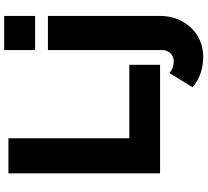

<svg xmlns="http://www.w3.org/2000/svg" viewBox="-56 -714 972 899"><g transform="rotate(-90 429.5 -264.0)"><path d="M68 0V-710H232V-144H576V0ZM612 202Q573 202 536.5 189.5Q500 177 471 152L538 43Q548 54 562.5 59Q577 64 592 64Q607 64 619 57.5Q631 51 638 38Q645 25 645 9V-525H805V-3Q805 57 779.5 103.5Q754 150 710.5 176Q667 202 612 202ZM645 -585V-730H805V-585Z"/></g></svg>

Font: Raleway Thin ExtraBold
Style: Regular
Weight: 800
Version: Version 4.026